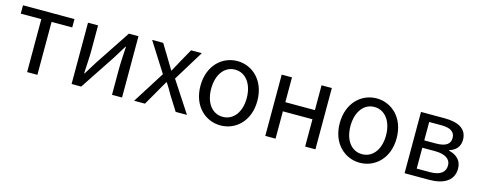

<svg xmlns="http://www.w3.org/2000/svg" viewBox="-30 -1093 4089 1643"><g transform="rotate(15 2015.0 -272.0)"><path d="M211 0H302V-469H485V-543H29V-469H211Z M605 0H690L896 -311C916 -344 947 -394 968 -428H972C968 -357 963 -284 963 -227V0H1052V-543H967L761 -232C741 -199 710 -149 689 -116H685C688 -186 694 -259 694 -316V-543H605Z M1159 0H1255L1328 -127C1347 -160 1365 -193 1384 -224H1389C1409 -193 1429 -160 1447 -127L1527 0H1627L1448 -274L1613 -543H1518L1451 -423C1435 -393 1419 -363 1402 -333H1398C1380 -363 1361 -393 1344 -423L1271 -543H1173L1338 -283Z M1926 13C2059 13 2178 -91 2178 -271C2178 -452 2059 -557 1926 -557C1793 -557 1674 -452 1674 -271C1674 -91 1793 13 1926 13ZM1926 -63C1832 -63 1769 -146 1769 -271C1769 -396 1832 -481 1926 -481C2020 -481 2084 -396 2084 -271C2084 -146 2020 -63 1926 -63Z M2321 0H2412V-242H2674V0H2765V-543H2674V-323H2412V-543H2321Z M3160 13C3293 13 3412 -91 3412 -271C3412 -452 3293 -557 3160 -557C3027 -557 2908 -452 2908 -271C2908 -91 3027 13 3160 13ZM3160 -63C3066 -63 3003 -146 3003 -271C3003 -396 3066 -481 3160 -481C3254 -481 3318 -396 3318 -271C3318 -146 3254 -63 3160 -63Z M3555 0H3772C3898 0 3987 -47 3987 -156C3987 -233 3934 -271 3873 -285V-290C3929 -306 3964 -345 3964 -405C3964 -504 3883 -543 3764 -543H3555ZM3645 -315V-478H3754C3838 -478 3874 -448 3874 -397C3874 -346 3839 -315 3748 -315ZM3645 -65V-250H3756C3849 -250 3897 -216 3897 -161C3897 -100 3853 -65 3762 -65Z"/></g></svg>

Font: Source Han Sans CN Regular
Style: Regular
Weight: 400
Designer: Ryoko NISHIZUKA (kana & ideographs); Paul D. Hunt (Latin, Greek & Cyrillic); Wenlong ZHANG (bopomofo); Sandoll Communica
Foundry: Adobe Systems Incorporated
Version: Version 1.004;PS 1.004;hotconv 1.0.82;makeotf.lib2.5.63406